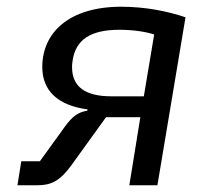

<svg xmlns="http://www.w3.org/2000/svg" viewBox="-20 -548 640 568"><path d="M31.6 0H91.6C131 0 157.7 -12.4 192.1 -60.4L293.7 -201.3H395.2L362.6 0H445.7L528.8 -496.8C475.9 -514.9 409.1 -528.1 338.8 -528.1C183.2 -528.1 105.1 -450.6 105.1 -349.8C105.1 -282 148.1 -236.5 239 -224.4L238.3 -220.5C210.9 -216.3 193.9 -203.5 172.2 -173.7L98 -71H43ZM193.2 -349.1C193.2 -355.1 193.2 -360.4 195.3 -371.8C204.9 -428.6 245.4 -459.9 332.7 -459.9C375 -459.9 410.9 -454.2 436.1 -446L405.5 -263.1H308.9C234.4 -263.1 193.2 -289.8 193.2 -349.1Z"/></svg>

Font: Margiela Mono Italic Text It
Style: Regular
Weight: 400
Designer: Mike Abbink, Paul van der Laan, Pieter van Rosmalen
Foundry: Bold Monday
Version: Version 2.003 2021